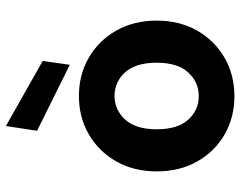

<svg xmlns="http://www.w3.org/2000/svg" viewBox="-102 -702 816 652"><g transform="rotate(-90 306.0 -376.0)"><path d="M305 12Q233 12 175 -21.5Q117 -55 83.5 -114.5Q50 -174 50 -252Q50 -329 83.5 -388.5Q117 -448 175 -482Q233 -516 306 -516Q379 -516 437 -482Q495 -448 528.5 -388.5Q562 -329 562 -252Q562 -174 528 -114.5Q494 -55 436 -21.5Q378 12 305 12ZM305 -109Q353 -109 386 -145Q419 -181 419 -252Q419 -323 386.5 -359Q354 -395 306 -395Q259 -395 226 -359Q193 -323 193 -252Q193 -181 225.5 -145Q258 -109 305 -109ZM412 -547 188 -658 204 -764 425 -639Z"/></g></svg>

Font: DM Sans ExtraBold
Style: Regular
Weight: 800
Designer: Colophon Foundry, Jonny Pinhorn
Foundry: Colophon Foundry
Version: Version 4.004; ttfautohint (v1.8.4.7-5d5b)